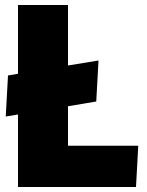

<svg xmlns="http://www.w3.org/2000/svg" viewBox="-20 -748 588 768"><path d="M3 -282 12 -446 52 -453V-728H252V-486L374 -506L365 -342L252 -323V-165H533L524 0H52V-290Z"/></svg>

Font: Murecho Black
Style: Regular
Weight: 900
Designer: Neil Summerour
Foundry: Positype
Version: Version 1.010; ttfautohint (v1.8.3)